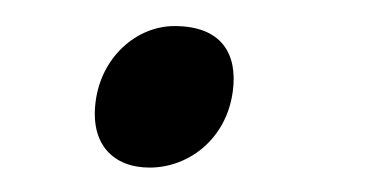

<svg xmlns="http://www.w3.org/2000/svg" viewBox="-20 -123 297 151"><path d="M55.2 -43C50.8 -9.3 69.3 8.8 97.7 8.8C128.4 8.8 158.2 -13.7 163.1 -51.3C167 -80.6 154.3 -102.5 117.2 -102.5C87.4 -102.5 59.6 -78.1 55.2 -43Z"/></svg>

Font: Merriweather
Style: Light Italic
Weight: 300
Italic angle: -7.5°
Designer: Eben Sorkin
Foundry: Eben Sorkin
Version: Version 1.001